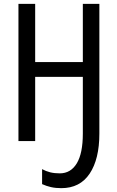

<svg xmlns="http://www.w3.org/2000/svg" viewBox="-20 -734 610 999"><path d="M497 -714V-39Q497 94 446.5 169.5Q396 245 299 245Q269 245 245 239.5Q221 234 199 224V146Q219 157 241 162.5Q263 168 291 168Q348 168 379.5 116Q411 64 411 -39V-334H163V0H76V-714H163V-411H411V-714Z"/></svg>

Font: Avrile Sans Condensed
Style: Regular
Weight: 400
Width: 3
Designer: Monotype Design Team
Foundry: Monotype Imaging Inc.
Version: Version 2.001;September 10, 2019;FontCreator 11.5.0.2425 64-